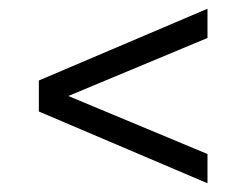

<svg xmlns="http://www.w3.org/2000/svg" viewBox="-20 -600 564 440"><path d="M455.5 -180 69 -344.5V-415.5L455.5 -580V-513L121 -373.5V-386.5L455.5 -247Z"/></svg>

Font: Encode Sans SC SemiCondensed
Style: Regular
Weight: 400
Width: 4
Designer: Multiple Designers
Foundry: Impallari Type
Version: Version 3.002